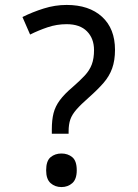

<svg xmlns="http://www.w3.org/2000/svg" viewBox="-20 -744 558 778"><path d="M190 -202V-220Q190 -258 197 -285.5Q204 -313 222.5 -338Q241 -363 273 -390Q304 -417 323.5 -438Q343 -459 352 -483Q361 -507 361 -541Q361 -588 332.5 -617Q304 -646 250 -646Q210 -646 173 -633.5Q136 -621 102 -604L71 -675Q111 -695 157 -709.5Q203 -724 250 -724Q341 -724 393.5 -676Q446 -628 446 -542Q446 -499 434.5 -467Q423 -435 399.5 -408Q376 -381 341 -350Q308 -321 290 -300.5Q272 -280 265 -260Q258 -240 258 -211V-202ZM229 14Q203 14 185 -2Q167 -18 167 -54Q167 -92 185 -107Q203 -122 229 -122Q255 -122 273 -107Q291 -92 291 -54Q291 -18 273 -2Q255 14 229 14Z"/></svg>

Font: umalayalam05
Style: Book
Weight: 400
Designer: Jelle Bosma - Monotype Design Team
Foundry: Monotype Imaging Inc.
Version: Version 2.003